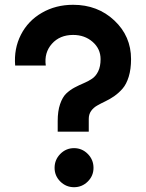

<svg xmlns="http://www.w3.org/2000/svg" viewBox="-20 -779 616 809"><path d="M223.1 -224.1V-269Q223.1 -311 233.2 -340.3Q243.2 -369.6 259 -384.8Q274.9 -399.9 294.2 -410.2Q313.5 -420.4 332.8 -428.5Q352.1 -436.5 367.9 -447.3Q383.8 -458 393.8 -478.5Q403.8 -499 403.8 -529.8Q403.8 -573.2 370.4 -602.5Q336.9 -631.8 288.1 -631.8Q231.9 -631.8 198.7 -594.5Q165.5 -557.1 172.9 -502.9H43.9Q38.1 -573.7 68.1 -632.6Q98.1 -691.4 156.5 -725.1Q214.8 -758.8 288.1 -758.8Q391.6 -758.8 461.9 -692.6Q532.2 -626.5 532.2 -529.8Q532.2 -487.8 522.5 -456.1Q512.7 -424.3 496.8 -406Q481 -387.7 462.2 -374.5Q443.4 -361.3 424.3 -352.3Q405.3 -343.3 389.4 -334.2Q373.5 -325.2 363.8 -311.3Q354 -297.4 354 -277.8V-224.1ZM210 -71.8Q210 -106 234.1 -130.4Q258.3 -154.8 292 -154.8Q325.7 -154.8 349.9 -130.4Q374 -106 374 -71.8Q374 -38.1 349.9 -14.2Q325.7 9.8 292 9.8Q258.3 9.8 234.1 -14.2Q210 -38.1 210 -71.8Z"/></svg>

Font: Orkney
Style: Bold
Weight: 700
Designer: Samuel Oakes and Alfredo Marco Pradil
Foundry: Alfredo Marco Pradil
Version: 1.0